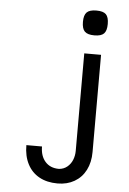

<svg xmlns="http://www.w3.org/2000/svg" viewBox="-64 -842 727 1082"><g transform="rotate(5 300.0 -301.0)"><path d="M304 111Q331 109 350.5 93Q370 77 379.8 52.8Q389.5 28.5 389.5 2V-550H484.5V-0.5Q484.5 58.5 462 102.2Q439.5 146 398.2 169.8Q357 193.5 303 193.5Q243 193.5 199.5 169.5Q156 145.5 132.8 100.2Q109.5 55 109.5 -6.5H198Q198 47 226.2 79Q254.5 111 304 111ZM366.5 -726.5Q366.5 -764.5 382.5 -780.5Q398.5 -796.5 437 -796.5Q475.5 -796.5 491.2 -780.8Q507 -765 507 -726.5Q507 -688 491.2 -672Q475.5 -656 437 -656Q398.5 -656 382.5 -672Q366.5 -688 366.5 -726.5Z"/></g></svg>

Font: JuliaMono Medium
Style: Regular
Weight: 500
Monospace: yes
Designer: cormullion
Foundry: corm
Version: Version 0.054; ttfautohint (v1.8.4)